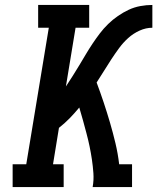

<svg xmlns="http://www.w3.org/2000/svg" viewBox="-20 -755 640 775"><path d="M31 0V-92H86L177 -643H134V-735H340V-643H285L246 -406Q260 -427 273.5 -448.5Q287 -470 300 -491.5Q313 -513 326 -535Q339 -557 353 -578Q367 -599 382.5 -619.5Q398 -640 416.5 -658Q435 -676 456 -690.5Q477 -705 499.5 -715.5Q522 -726 546.5 -730.5Q571 -735 595 -735V-643Q569 -643 543.5 -631.5Q518 -620 497.5 -601.5Q477 -583 460.5 -560.5Q444 -538 429 -515Q414 -492 399.5 -468.5Q385 -445 370 -422Q385 -382 398.5 -341.5Q412 -301 424 -260Q436 -219 446 -177Q456 -135 461 -92H513V0H354Q359 -28 357 -56Q355 -84 351 -111Q347 -138 341.5 -164.5Q336 -191 329 -217Q322 -243 315 -269Q308 -295 300 -321Q281 -298 261 -277.5Q241 -257 218 -239L194 -92H237V0Z"/></svg>

Font: Iosevka Curly Slab SmBdExObl
Style: Regular
Weight: 600
Width: 7
Italic angle: -9°
Monospace: yes
Designer: Belleve Invis
Foundry: Belleve Invis
Version: Version 11.1.0; ttfautohint (v1.8.3)